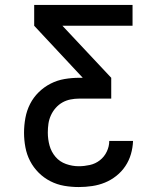

<svg xmlns="http://www.w3.org/2000/svg" viewBox="-20 -550 640 775"><path d="M298 205Q268 205 239 200Q210 195 183.5 181.5Q157 168 136 147Q115 126 101.5 100Q88 74 82.5 44.5Q77 15 77 -14Q77 -44 82.5 -74Q88 -104 101.5 -130.5Q115 -157 136.5 -178Q158 -199 184.5 -212.5Q211 -226 240.5 -231Q270 -236 300 -236H314L118 -446V-530H515V-446H232L429 -236V-152H300Q282 -152 264.5 -148.5Q247 -145 232 -136.5Q217 -128 205 -114.5Q193 -101 185.5 -84.5Q178 -68 175.5 -50.5Q173 -33 173 -15Q173 -15 173 -15Q173 -15 173 -15Q173 12 180 37.5Q187 63 204 83Q221 103 246.5 112Q272 121 298 121Q320 121 342.5 116Q365 111 383 97Q401 83 411 62Q421 41 421 19H517Q516 46 508.5 72Q501 98 486 120.5Q471 143 449.5 160Q428 177 403.5 187Q379 197 352 201Q325 205 298 205Z"/></svg>

Font: Iosevka Curly Medium Extended
Style: Regular
Weight: 500
Width: 7
Monospace: yes
Designer: Belleve Invis
Foundry: Belleve Invis
Version: Version 11.1.0; ttfautohint (v1.8.3)